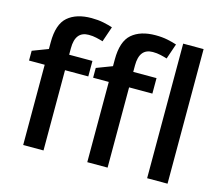

<svg xmlns="http://www.w3.org/2000/svg" viewBox="-106 -906 1215 1047"><g transform="rotate(15 501.0 -382.5)"><path d="M352.1 -453.1H220.7V0H106V-453.1H17.6V-508.3L106 -542V-579.6Q106 -682.1 154.1 -723.6Q202.1 -765.1 287.6 -765.1Q324.7 -765.1 355.2 -758.8Q385.7 -752.4 407.2 -745.1L377.4 -658.2Q360.4 -663.6 340.1 -668.2Q319.8 -672.9 296.4 -672.9Q220.7 -672.9 220.7 -577.1V-540.5H352.1ZM713.9 -453.1H582.5V0H467.8V-453.1H379.4V-508.3L467.8 -542V-579.6Q467.8 -682.1 515.9 -723.6Q564 -765.1 649.4 -765.1Q686.5 -765.1 717 -758.8Q747.6 -752.4 769 -745.1L739.3 -658.2Q722.2 -663.6 701.9 -668.2Q681.6 -672.9 658.2 -672.9Q582.5 -672.9 582.5 -577.1V-540.5H713.9ZM920.9 0H805.7V-759.8H920.9Z"/></g></svg>

Font: Open Sans SemiBold
Style: Regular
Weight: 600
Designer: Monotype Design Team
Foundry: Monotype Imaging Inc.
Version: Version 3.003; ttfautohint (v1.8.4)